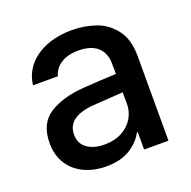

<svg xmlns="http://www.w3.org/2000/svg" viewBox="-103 -639 749 753"><g transform="rotate(-20 271.5 -262.5)"><path d="M237.3 -308.6Q270.5 -311 309.8 -313.2Q349.1 -315.4 376.5 -316.4L376 -358.4Q376 -403.8 348.6 -428.5Q321.3 -453.1 268.6 -453.1Q224.1 -453.1 195.8 -434.8Q167.5 -416.5 159.2 -385.7H55.7Q60.5 -429.7 88.4 -464.1Q116.2 -498.5 163.8 -517.8Q211.4 -537.1 272.5 -537.1Q322.8 -537.1 369.4 -521.5Q416 -505.9 448.2 -464.8Q480.5 -423.8 480.5 -352.5V0H378.9V-72.3H375Q356.9 -37.1 317.6 -12.7Q278.3 11.7 217.8 11.7Q167 11.7 126.5 -7.3Q85.9 -26.4 62.5 -62.7Q39.1 -99.1 39.1 -149.4Q39.1 -231.9 94.7 -267.1Q150.4 -302.2 237.3 -308.6ZM241.2 -71.3Q282.2 -71.3 313 -87.6Q343.8 -104 360.4 -131.6Q377 -159.2 377 -191.4L376.5 -239.7L252 -231.4Q198.7 -227.5 169.7 -207.3Q140.6 -187 140.6 -148.4Q140.6 -111.3 168.2 -91.3Q195.8 -71.3 241.2 -71.3Z"/></g></svg>

Font: WEMIX Pretendard Medium
Style: Regular
Weight: 500
Designer: Base glyphs from Inter by Rasmus Andersson; Hangeul glyphs from Noto Sans CJK(Source Han Sans) by Jang Soo-young and Kan
Foundry: Kil Hyung-jin
Version: Version 1.000